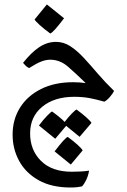

<svg xmlns="http://www.w3.org/2000/svg" viewBox="-20 -479 569 862"><path d="M296.9 362.8Q211.4 362.8 153.3 330.1Q95.2 297.4 65.9 243.4Q36.6 189.5 36.6 125.5Q36.6 57.6 69.8 4.4Q103 -48.8 164.1 -79.3Q225.1 -109.9 308.1 -109.9Q338.4 -109.9 364.7 -106Q321.8 -147.9 285.6 -179.4Q249.5 -210.9 205.6 -210.9Q186 -210.9 164.8 -202.6Q143.6 -194.3 110.4 -173.3Q100.6 -178.2 94.5 -184.6Q88.4 -190.9 83.5 -196.8Q120.6 -243.7 156.2 -267.3Q191.9 -291 231.4 -291Q265.6 -291 295.4 -271.7Q325.2 -252.4 355 -220.5Q384.8 -188.5 418 -149.4Q451.2 -110.4 492.2 -70.8Q486.3 -58.6 472.9 -43.2Q459.5 -27.8 448.2 -22.5Q417 -31.7 384.5 -38.1Q352.1 -44.4 313.5 -44.4Q224.1 -44.4 169.7 0.2Q115.2 44.9 115.2 120.1Q115.2 194.8 164.1 243.4Q212.9 292 302.2 292Q317.9 292 340.1 291Q362.3 290 379.9 287.1Q376.5 308.6 367.7 327.4Q358.9 346.2 348.1 357.9Q339.4 359.9 326.7 361.3Q314 362.8 296.9 362.8ZM228 144 154.8 84.5Q175.3 57.1 191.9 40.3Q208.5 23.4 213.9 21.5Q240.2 40.5 259 57.4Q277.8 74.2 280.8 81.5ZM337.4 135.3 264.6 75.7Q287.1 45.9 302.7 30.3Q318.4 14.6 323.7 12.7Q349.6 31.7 368.4 48.6Q387.2 65.4 390.6 72.8ZM297.9 259.8 225.1 200.7Q271.5 139.6 284.2 135.7Q310.5 154.8 329.1 171.9Q347.7 189 351.1 196.3ZM205.6 -328.6Q178.2 -348.6 158.4 -366.5Q138.7 -384.3 135.3 -391.6L190.4 -459L267.6 -397Q219.2 -333 205.6 -328.6Z"/></svg>

Font: Harmattan Medium
Style: Regular
Weight: 500
Designer: George W. Nuss III and SIL International
Foundry: SIL International
Version: Version 4.000